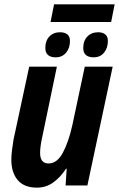

<svg xmlns="http://www.w3.org/2000/svg" viewBox="-20 -851 546 881"><path d="M212 -750 228 -831H506L490 -750ZM236 -588Q188 -588 188 -631Q188 -664 206.5 -683.5Q225 -703 256 -703Q276 -703 288.5 -693.5Q301 -684 301 -663Q301 -630 283 -609Q265 -588 236 -588ZM410 -588Q362 -588 362 -631Q362 -664 381 -683.5Q400 -703 431 -703Q450 -703 462.5 -693.5Q475 -684 475 -663Q475 -631 457.5 -609.5Q440 -588 410 -588ZM149 10Q91 10 61.5 -24.5Q32 -59 32 -119Q32 -137 35 -161.5Q38 -186 42 -210L114 -545H241L174 -223Q164 -179 164 -149Q164 -101 203 -101Q242 -101 268.5 -150.5Q295 -200 312 -277L369 -545H497L381 0H281L286 -77H283Q257 -37 224 -13.5Q191 10 149 10Z"/></svg>

Font: Noto Sans Condensed
Style: Bold Italic
Weight: 700
Width: 3
Italic angle: -12°
Designer: Monotype Design Team
Foundry: Monotype Imaging Inc.
Version: Version 2.013; ttfautohint (v1.8.4.7-5d5b)